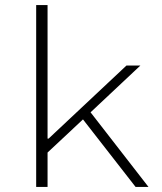

<svg xmlns="http://www.w3.org/2000/svg" viewBox="-20 -739 640 759"><path d="M123 0V-719H168V-191H172L480 -480H535L338 -295L567 0H516L308 -267L168 -136V0Z"/></svg>

Font: TypoPRO Source Code Pro
Style: Regular
Weight: 300
Monospace: yes
Designer: Paul D. Hunt, Teo Tuominen
Foundry: Adobe Systems Incorporated
Version: Version 2.010;PS 1.0;hotconv 1.0.84;makeotf.lib2.5.63406